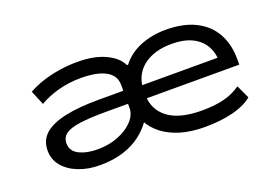

<svg xmlns="http://www.w3.org/2000/svg" viewBox="-78 -718 1344 941"><g transform="rotate(-20 594.5 -248.0)"><path d="M308 9Q246 9 196 -11Q146 -31 118 -65.5Q90 -100 90 -145Q90 -199 126.5 -231.5Q163 -264 235 -279.5Q307 -295 413 -295H562V-227H420Q341 -227 289 -220Q237 -213 213 -196Q189 -179 189 -147Q189 -107 228 -87.5Q267 -68 323 -68Q383 -68 432 -87.5Q481 -107 510 -138.5Q539 -170 539 -205V-325Q539 -375 493.5 -400Q448 -425 364 -425Q304 -425 248.5 -410.5Q193 -396 147 -369L116 -444Q152 -464 194 -477.5Q236 -491 281.5 -498Q327 -505 376 -505Q461 -505 519.5 -478Q578 -451 599 -407H605Q640 -454 701 -479.5Q762 -505 837 -505Q926 -505 989 -474Q1052 -443 1084.5 -385.5Q1117 -328 1117 -250V-221H600V-289H1057L1030 -265Q1030 -316 1008 -353Q986 -390 943.5 -410Q901 -430 840 -430Q745 -430 689 -384.5Q633 -339 633 -258V-244Q633 -163 692.5 -117.5Q752 -72 869 -72Q936 -72 984 -84Q1032 -96 1072 -124L1104 -55Q1066 -23 1000.5 -7Q935 9 855 9Q784 9 729 -7.5Q674 -24 635.5 -54Q597 -84 577 -123H587Q562 -85 523 -55Q484 -25 430.5 -8Q377 9 308 9Z"/></g></svg>

Font: Nunito Sans 7pt Expanded
Style: Regular
Weight: 400
Width: 7
Designer: Vernon Adams
Foundry: Vernon Adams
Version: Version 3.101;gftools[0.9.27]